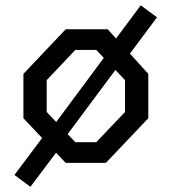

<svg xmlns="http://www.w3.org/2000/svg" viewBox="-20 -626 660 738"><path d="M97 92 195.5 -39 232.5 0H387L550 -171.5V-342L479.5 -420L583.5 -559.5L521 -605.5L426 -478L394 -513.5H232.5L70 -342V-171.5L142 -95.5L35.5 46.5ZM159.5 -195.5V-318L269.5 -434H350L379 -403.5L196 -157ZM269.5 -79.5 240 -110.5 423.5 -357 460.5 -318V-195.5L350 -79.5Z"/></svg>

Font: FontWithASyntaxHighlighterNightOwl
Style: Regular
Weight: 400
Designer: Riley Cran & the Lettermatic Team
Foundry: Lettermatic
Version: Version 1.000 (FontWithASyntaxHighlighterNightOwl)